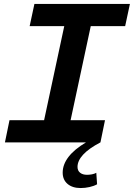

<svg xmlns="http://www.w3.org/2000/svg" viewBox="-20 -720 677 971"><path d="M5 0 28 -112H203L305 -588H130L154 -700H637L613 -588H439L337 -112H511L488 0Q429 31 400.5 62Q372 93 372 124Q372 143 385 153.5Q398 164 420 164Q433 164 445.5 161.5Q458 159 467 154L471 212Q455 221 432.5 226Q410 231 388 231Q346 231 321.5 210Q297 189 297 153Q297 112 326.5 73.5Q356 35 415 0Z"/></svg>

Font: Red Hat Mono SemiBold
Style: Italic
Weight: 600
Italic angle: -12°
Monospace: yes
Designer: Pentagram, MCKL
Foundry: MCKL
Version: Version 1.030